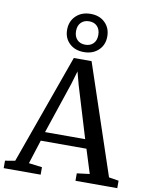

<svg xmlns="http://www.w3.org/2000/svg" viewBox="-116 -1114 932 1192"><g transform="rotate(10 350.0 -518.5)"><path d="M54 -57.5 301.5 -749H413.5L645.5 -57L707.5 -47V0H444V-47L524 -57L476.5 -208H188.5L140.5 -57.5L224.5 -47V0H-8.5V-47ZM458.5 -265 360 -590 338.5 -671 314 -588 205.5 -265ZM355.5 -796Q299.5 -796 264.5 -829.5Q229.5 -863 230 -916Q230.5 -969.5 266 -1003.2Q301.5 -1037 358 -1037Q414 -1037 448.5 -1003.2Q483 -969.5 483 -916.5Q483 -863 447.5 -829.5Q412 -796 355.5 -796ZM356.5 -842.5Q388.5 -842.5 407.5 -862Q426.5 -881.5 426.5 -915.5Q426.5 -950 407.8 -970Q389 -990 357 -990Q324.5 -990 305.2 -970.2Q286 -950.5 286 -916.5Q286 -882.5 305 -862.5Q324 -842.5 356.5 -842.5Z"/></g></svg>

Font: Merriweather 28pt
Style: Regular
Weight: 400
Version: Version 2.100